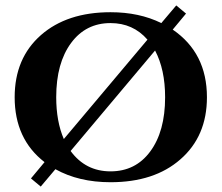

<svg xmlns="http://www.w3.org/2000/svg" viewBox="-20 -658 817 707"><path d="M616 -549Q742 -463 742 -300Q742 -156 644 -71Q548 13 387 13Q270 13 184 -35L130 29L94 -1L144 -61Q34 -146 34 -300Q34 -444 131 -529Q227 -613 387 -613Q493 -613 574 -573L629 -638L665 -608ZM523 -512Q470 -573 387 -573Q296 -573 242 -500Q187 -426 187 -300Q187 -211 215 -146ZM240 -102Q295 -27 387 -27Q479 -27 533 -100Q588 -174 588 -300Q588 -402 551 -472Z"/></svg>

Font: Cinzel Bold(RUS BY LYAJKA)
Style: Regular
Weight: 700
Designer: Natanael Gama
Version: Version 1.001;PS 001.001;hotconv 1.0.56;makeotf.lib2.0.21325